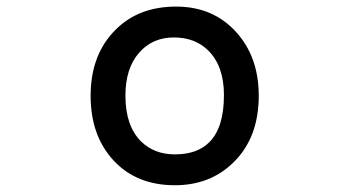

<svg xmlns="http://www.w3.org/2000/svg" viewBox="-20 -524 1040 571"><path d="M353 -239.3Q353 -150.4 398.9 -104Q438.5 -64.9 500 -64.9Q566.4 -64.9 602.5 -101.1Q646 -144.5 646 -241.2Q646 -327.1 599.6 -373.5Q560.5 -412.6 496.8 -412.6Q433.1 -412.6 393.1 -366.5Q353 -320.3 353 -239.3ZM503.9 -504.4Q612.8 -504.4 681.2 -429.9Q749.5 -355.5 749.5 -239.3Q749.5 -115.7 675.8 -42.5Q606.4 26.9 500 26.9Q386.2 26.9 317.9 -46.6Q249.5 -120.1 249.5 -239.3Q249.5 -361.8 323.7 -435.5Q392.1 -504.4 503.9 -504.4Z"/></svg>

Font: YuPearl-Medium
Style: Medium
Weight: 500
Designer: Max Yao
Foundry: Max-Everyday
Version: Version 1.011; ttfautohint (v1.8.3)